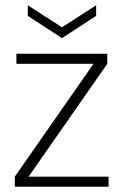

<svg xmlns="http://www.w3.org/2000/svg" viewBox="-20 -705 472 725"><path d="M36 0V-38L333 -464H42V-502H385V-464L88 -38H390V0ZM214 -561 85 -645V-685L214 -602L343 -685V-645Z"/></svg>

Font: DM Sans 16pt ExtraLight
Style: Regular
Weight: 250
Version: Version 4.004;gftools[0.9.30]